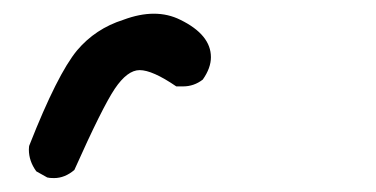

<svg xmlns="http://www.w3.org/2000/svg" viewBox="-20 76 540 276"><path d="M21.5 291Q21.5 286.1 22.5 284.2Q62.5 182.6 90.8 148.4Q117.2 117.2 157.2 104.5Q180.7 95.7 201.2 95.7Q221.7 95.7 239.3 104.5Q283.2 126 283.2 158.2Q283.2 173.8 271.5 190.4Q258.8 200.2 243.2 200.2Q239.3 200.2 233.4 200.2Q199.2 176.8 180.7 176.8Q163.1 176.8 145 203.6Q127 230.5 86.9 320.3Q73.2 332 57.6 332Q50.8 332 47.9 331.1L32.2 322.3Q21.5 307.6 21.5 291Z"/></svg>

Font: JasonHandwriting2
Style: SemiBold
Weight: 600
Version: Version 1.04.7